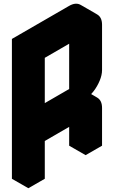

<svg xmlns="http://www.w3.org/2000/svg" viewBox="-20 -946 603 1016"><path d="M433 -325 217 -200V0L130 50V-690L433 -865Q467 -885 493.5 -870Q520 -855 520 -815V-575Q520 -549 507.5 -519Q495 -489 475.5 -463.5Q456 -438 433 -425Q467 -445 493.5 -430Q520 -415 520 -375V-175L433 -125ZM433 -425V-765L217 -640V-300ZM433 -325V-125L346 -175V-375ZM494 -430Q467 -445 433 -425L346 -475Q381 -495 407 -480ZM433 -765V-425L346 -475V-815ZM433 -425 217 -300 130 -350 346 -475ZM494 -870Q467 -885 433 -865L130 -690L43 -740L346 -915Q381 -935 407 -920ZM130 -690V50L43 0V-740Z"/></svg>

Font: Nabla Normal
Style: Regular
Weight: 400
Designer: Arthur Reinders Folmer
Version: Version 1.000